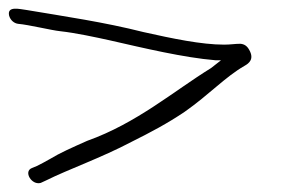

<svg xmlns="http://www.w3.org/2000/svg" viewBox="-24 -443 703 443"><path d="M49 -55C30 -47 49 -15 70 -21L83 -27C133 -52 210 -79 280 -116C324 -138 362 -158 402 -185C459 -225 495 -265 540 -291C551 -297 563 -307 551 -328C546 -337 540 -341 531 -342C518 -342 508 -340 493 -340C441 -340 374 -354 307 -369C216 -392 126 -405 37 -420C21 -422 -8 -430 -3 -407C0 -396 9 -389 18 -388C42 -386 95 -373 115 -371C151 -367 197 -357 229 -350C308 -332 400 -310 473 -304H486L463 -286C377 -233 292 -159 177 -118C141 -102 114 -90 91 -76C79 -69 69 -64 61 -60Z"/></svg>

Font: Stray Cat
Style: SuExtOpObl
Weight: 400
Version: Version 1.0